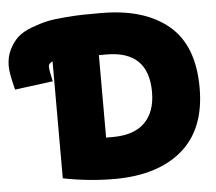

<svg xmlns="http://www.w3.org/2000/svg" viewBox="-69 -790 998 888"><g transform="rotate(-5 430.5 -346.0)"><path d="M432 -731Q632 -731 744 -637.5Q856 -544 856 -347Q856 -156 742.5 -58.5Q629 39 427 39Q309 39 189 15V-528Q170 -519 170 -506Q170 -486 182 -436L5 -413Q-15 -490 -15 -523Q-15 -566 2 -600Q19 -634 42.5 -655.5Q66 -677 107.5 -692.5Q149 -708 181.5 -715Q214 -722 266 -726Q318 -730 345.5 -730.5Q373 -731 421 -731Q428 -731 432 -731ZM440 -538H405V-155H435Q535 -155 585 -205Q635 -255 635 -347Q635 -538 440 -538Z"/></g></svg>

Font: Repo
Style: ExtraBlack
Weight: 1000
Designer: Stefan Peev
Foundry: Context Ltd
Version: Version 001.000